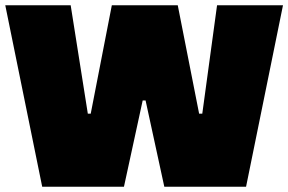

<svg xmlns="http://www.w3.org/2000/svg" viewBox="-23 -708 1093 728"><path d="M137 0 -3 -688H245L310 -277H321L401 -688H651L732 -277H744L800 -688H1050L910 0H600L529 -327H518L447 0Z"/></svg>

Font: Saira SemiExpanded Black
Style: Regular
Weight: 900
Width: 6
Designer: Hector Gatti with collaboration of the Omnibus-Type team
Foundry: Omnibus-Type
Version: Version 1.101